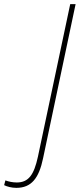

<svg xmlns="http://www.w3.org/2000/svg" viewBox="-38 -734 385 927"><path d="M41 173C113 173 150 127 170 30L327 -714H301L145 23C126 110 100 147 43 147C24 147 4 143 -12 137L-18 160C-4 167 18 173 41 173Z"/></svg>

Font: Noto Sans Condensed Thin
Style: Italic
Weight: 100
Width: 3
Italic angle: -12°
Designer: Monotype Design Team
Foundry: Monotype Imaging Inc.
Version: Version 2.013